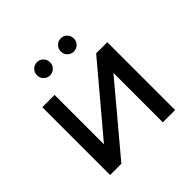

<svg xmlns="http://www.w3.org/2000/svg" viewBox="-184 -894 1061 1061"><g transform="rotate(-45 347.0 -363.5)"><path d="M93 -530V0H181L505 -386V0H601V-530H514L189 -144V-530ZM212 -638.5C222 -628.8 234 -624 248 -624C262 -624 274 -628.8 284 -638.5C294 -648.2 299 -660.3 299 -675C299 -689.7 294 -702 284 -712C274 -722 262 -727 248 -727C234 -727 222 -722 212 -712C202 -702 197 -689.7 197 -675C197 -660.3 202 -648.2 212 -638.5ZM398 -638.5C408 -628.8 420 -624 434 -624C448 -624 460 -628.8 470 -638.5C480 -648.2 485 -660.3 485 -675C485 -689.7 480 -702 470 -712C460 -722 448 -727 434 -727C420 -727 408 -722 398 -712C388 -702 383 -689.7 383 -675C383 -660.3 388 -648.2 398 -638.5Z"/></g></svg>

Font: Rookery
Style: Regular
Weight: 400
Designer: Ryan Kimball / Julieta Ulanovsky
Foundry: Motorola Mobility LLC.
Version: Version 1.0